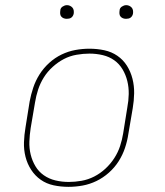

<svg xmlns="http://www.w3.org/2000/svg" viewBox="-20 -717 640 745"><path d="M246 8Q216 8 188 2Q160 -4 138 -19.5Q116 -35 101 -58Q86 -81 79 -108.5Q72 -136 73 -165Q74 -194 79 -223L95 -323Q100 -350 109 -377Q118 -404 133.5 -428.5Q149 -453 171 -473Q193 -493 219 -505.5Q245 -518 272.5 -523Q300 -528 327 -528Q357 -528 385 -522Q413 -516 435.5 -500.5Q458 -485 472.5 -462Q487 -439 494 -411.5Q501 -384 500.5 -355Q500 -326 495 -297L478 -197Q474 -170 465 -143Q456 -116 440.5 -91.5Q425 -67 402.5 -47Q380 -27 354 -14.5Q328 -2 300.5 3Q273 8 246 8ZM247 -11Q271 -11 296.5 -15.5Q322 -20 345.5 -32Q369 -44 389 -62.5Q409 -81 423.5 -103.5Q438 -126 446 -150.5Q454 -175 458 -200L474 -300Q479 -326 479.5 -352Q480 -378 474 -402.5Q468 -427 455.5 -448Q443 -469 423.5 -483Q404 -497 379 -503Q354 -509 327 -509Q303 -509 277 -504.5Q251 -500 228 -488Q205 -476 184.5 -457.5Q164 -439 150 -416.5Q136 -394 128 -369.5Q120 -345 116 -320L99 -220Q95 -194 94 -168Q93 -142 99 -117.5Q105 -93 117.5 -72Q130 -51 150 -37Q170 -23 195 -17Q220 -11 247 -11ZM469 -644Q463 -644 457.5 -646Q452 -648 448 -652.5Q444 -657 443.5 -663.5Q443 -670 444 -676Q444 -681 446.5 -685Q449 -689 453 -691.5Q457 -694 461 -695.5Q465 -697 470 -697Q476 -697 481.5 -694.5Q487 -692 491 -687.5Q495 -683 496 -676.5Q497 -670 496 -664Q495 -659 492.5 -655Q490 -651 486.5 -648.5Q483 -646 478.5 -645Q474 -644 469 -644ZM239 -644Q233 -644 227.5 -646Q222 -648 218 -652.5Q214 -657 213.5 -663.5Q213 -670 214 -676Q214 -681 216.5 -685Q219 -689 223 -691.5Q227 -694 231 -695.5Q235 -697 240 -697Q246 -697 251.5 -694.5Q257 -692 261 -687.5Q265 -683 266 -676.5Q267 -670 266 -664Q265 -659 262.5 -655Q260 -651 256.5 -648.5Q253 -646 248.5 -645Q244 -644 239 -644Z"/></svg>

Font: Iosevka HT Thin Extended
Style: Italic
Weight: 100
Width: 7
Italic angle: -9°
Monospace: yes
Designer: Belleve Invis
Foundry: Belleve Invis
Version: Version 32.3.0; ttfautohint (v1.8.4)